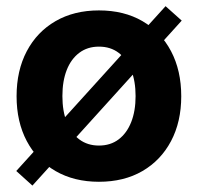

<svg xmlns="http://www.w3.org/2000/svg" viewBox="-20 -572 635 616"><path d="M297.4 11.2Q217.8 11.2 158.2 -23.2Q98.6 -57.6 65.9 -119.4Q33.2 -181.2 33.2 -263.2Q33.2 -345.7 65.9 -407.7Q98.6 -469.7 158.2 -504.2Q217.8 -538.6 297.4 -538.6Q377.9 -538.6 437 -504.2Q496.1 -469.7 528.8 -407.7Q561.5 -345.7 561.5 -263.2Q561.5 -181.2 528.8 -119.4Q496.1 -57.6 437 -23.2Q377.9 11.2 297.4 11.2ZM297.4 -105Q334.5 -105 360.6 -124.8Q386.7 -144.5 400.9 -180.2Q415 -215.8 415 -263.7Q415 -311.5 400.9 -347.2Q386.7 -382.8 360.6 -402.6Q334.5 -422.4 297.4 -422.4Q260.7 -422.4 234.4 -402.6Q208 -382.8 194.1 -347.4Q180.2 -312 180.2 -263.7Q180.2 -215.8 194.1 -180.2Q208 -144.5 234.4 -124.8Q260.7 -105 297.4 -105ZM84 23.4 32.2 -23.4 511.2 -552.2 563 -505.9Z"/></svg>

Font: Inter 24pt
Style: Bold
Weight: 700
Designer: Rasmus Andersson
Foundry: rsms
Version: Version 4.001;git-66647c0bb